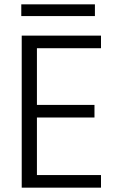

<svg xmlns="http://www.w3.org/2000/svg" viewBox="-20 -864 543 884"><path d="M150 -642V-381H415V-323H150V-58H445V0H80V-700H445V-642ZM417 -844V-790H78V-844Z"/></svg>

Font: Poppins-tnum Light
Style: Regular
Weight: 300
Designer: Ninad Kale (Devanagari), Jonny Pinhorn (Latin)
Foundry: Indian Type Foundry
Version: Version 4.004